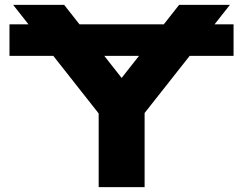

<svg xmlns="http://www.w3.org/2000/svg" viewBox="-20 -770 1001 790"><path d="M19 -670H941V-540H19ZM386 0V-363H575V0ZM34 -750H244L524 -394H437L717 -750H926L541 -262L420 -260Z"/></svg>

Font: Unbounded SemiBold
Style: Regular
Weight: 600
Designer: Luke Prowse, Jean-Baptiste Morizot, Fátima Lázaro, Florian Runge
Foundry: NaN
Version: Version 1.700